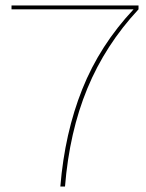

<svg xmlns="http://www.w3.org/2000/svg" viewBox="-20 -680 534 700"><path d="M485 -660V-646Q364 -516 298.5 -357.5Q233 -199 217 0H200Q216 -195 280 -355Q344 -515 467 -646H22V-660Z"/></svg>

Font: Work Sans Hairline
Style: Regular
Weight: 400
Designer: Wei Huang
Foundry: Wei Huang
Version: Version 1.032